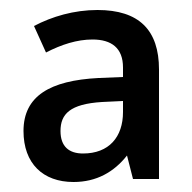

<svg xmlns="http://www.w3.org/2000/svg" viewBox="-20 -835 385 384"><path d="M175 -815C128 -815 84 -802 48 -783L72 -730C103 -746 134 -756 165 -756C203 -756 226 -739 226 -700V-681L177 -679C80 -674 27 -643 27 -573C27 -508 66 -471 127 -471C173 -471 208 -491 234 -524L246 -477H298V-696C298 -775 258 -815 175 -815ZM184 -631 226 -633V-611C226 -561 198 -528 146 -528C118 -528 101 -542 101 -573C101 -607 120 -627 184 -631Z"/></svg>

Font: Noto Sans Kannada UI SemiCondensed Medium
Style: Regular
Weight: 500
Width: 4
Designer: Jelle Bosma - Monotype Design Team
Foundry: Monotype Imaging Inc.
Version: Version 2.005